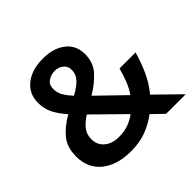

<svg xmlns="http://www.w3.org/2000/svg" viewBox="-179 -907 1101 1101"><g transform="rotate(-45 371.5 -357.0)"><path d="M308 -724Q392 -724 444.5 -683.5Q497 -643 497 -570Q497 -503 456 -457.5Q415 -412 354 -376L514 -221Q537 -254 552 -292.5Q567 -331 578 -373H708Q692 -314 665 -253.5Q638 -193 596 -143L742 0H583L515 -66Q470 -32 415.5 -11Q361 10 291 10Q176 10 110.5 -44Q45 -98 45 -190Q45 -266 82.5 -312Q120 -358 185 -395Q148 -437 128 -476Q108 -515 108 -563Q108 -638 163 -681Q218 -724 308 -724ZM306 -626Q275 -626 250.5 -609.5Q226 -593 226 -557Q226 -528 241 -502Q256 -476 283 -447Q332 -474 355.5 -500Q379 -526 379 -560Q379 -592 357 -609Q335 -626 306 -626ZM259 -319Q220 -294 198.5 -267Q177 -240 177 -200Q177 -153 211 -125Q245 -97 298 -97Q343 -97 377.5 -110Q412 -123 438 -143Z"/></g></svg>

Font: Noto Sans Medefaidrin SemiBold
Style: Regular
Weight: 600
Designer: Dalton Maag Ltd
Foundry: Dalton Maag Ltd
Version: Version 1.002; ttfautohint (v1.8.4.7-5d5b)